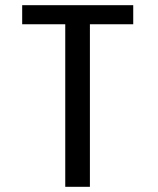

<svg xmlns="http://www.w3.org/2000/svg" viewBox="-20 -720 610 740"><path d="M493.5 -700V-626.5H326.5V0H231.5V-626.5H65.5V-700Z"/></svg>

Font: League Mono Narrow
Style: Regular
Weight: 400
Width: 3
Designer: Tyler Finck
Foundry: The League of Moveable Type / Tyler Finck
Version: Version 2.210